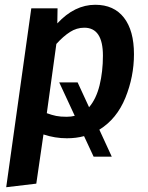

<svg xmlns="http://www.w3.org/2000/svg" viewBox="-20 -564 618 804"><path d="M396 -21 448 92H372L332 6Q299 15 260 15Q210 15 162 -1L132 205L6 220L111 -529H221L220 -466Q292 -544 379 -544Q457 -544 499 -490Q541 -436 541 -337Q541 -243 505 -154.5Q469 -66 396 -21ZM293 -79 228 -219H305L353 -115Q383 -150 397 -207Q411 -264 411 -331Q411 -448 333 -448Q301 -448 273 -430Q245 -412 216 -380L176 -90Q198 -82 215.5 -78.5Q233 -75 259 -75Q278 -75 293 -79Z"/></svg>

Font: FiraGO Medium
Style: Italic
Weight: 500
Italic angle: -8°
Designer: bBox Type GmbH
Foundry: bBox Type GmbH
Version: Version 1.001